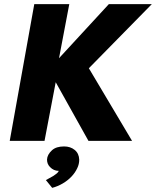

<svg xmlns="http://www.w3.org/2000/svg" viewBox="-20 -680 753 927"><path d="M617.5 0H407L249 -283L195 0H27L145.5 -660H314.5L265 -399L505.5 -660H713L409 -350.5ZM232 227 201.5 189.5 237.5 169.5Q245.5 164 252.8 158.5Q260 153 264 145Q239 145 221.5 126.5Q207 112 207 90.5Q208 66.5 231 45.5Q251 27 289.5 27Q320 27 340.8 44Q361.5 61 362.5 91Q362.5 112.5 353 132Q342.5 154.5 324.5 173.2Q306.5 192 282.5 206Q258.5 220 232 227Z"/></svg>

Font: Lucymar Sans ExtraBold
Style: Italic
Weight: 800
Italic angle: -10°
Foundry: The League of Moveable Type (original font) / Main changes by Cristiano Sobral with portions from Mirco Monsees
Version: Version 2.00;August 30, 2020;FontCreator 13.0.0.2681 64-bit